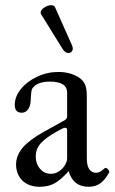

<svg xmlns="http://www.w3.org/2000/svg" viewBox="-20 -698 435 729"><path d="M394.5 -43Q377.4 -13.2 359.6 -1Q341.8 11.2 316.4 11.2Q257.8 11.2 240.7 -48.3Q211.4 -15.1 187.3 -2Q163.1 11.2 130.4 11.2Q102.1 11.2 81.8 0Q61.5 -11.2 51.3 -30.5Q41 -49.8 41 -72.8Q41 -107.9 66.4 -137.5Q91.8 -167 146 -197.3L225.1 -241.2Q234.9 -246.6 234.9 -256.8V-346.2Q234.9 -388.2 168.9 -388.2Q122.6 -388.2 104 -363.8Q100.6 -359.9 99.1 -350.1Q97.7 -340.3 96.7 -318.4Q95.7 -294.9 86.4 -282.5Q77.1 -270 63 -270Q49.3 -270 42.7 -277.3Q36.1 -284.7 36.1 -300.3Q36.1 -331.1 59.3 -359.9Q82.5 -388.7 120.8 -406.7Q159.2 -424.8 201.7 -424.8Q244.6 -424.8 277.3 -405.3Q294.4 -394.5 302 -379.2Q309.6 -363.8 309.6 -332.5V-97.2Q309.6 -69.3 318.8 -55.7Q328.1 -42 344.7 -42Q353 -42 360.1 -45.9Q367.2 -49.8 377.4 -59.1Q380.4 -62 385.3 -59.1Q390.1 -56.2 393.1 -51Q396 -45.9 394.5 -43ZM234.9 -202.1Q234.9 -212.9 228 -212.9Q223.6 -212.9 217.8 -210.2Q211.9 -207.5 198.7 -200.2Q155.3 -176.3 135.5 -154.8Q115.7 -133.3 115.7 -103Q115.7 -76.2 132.1 -57.1Q148.4 -38.1 172.9 -38.1Q189.9 -38.1 204.1 -47.6Q218.3 -57.1 226.6 -71Q234.9 -85 234.9 -97.2ZM136.2 -643.6Q134.3 -646 134.3 -649.9Q134.3 -660.2 147.7 -669.2Q161.1 -678.2 174.3 -678.2Q185.5 -678.2 189 -670.4L253.4 -525.9Q256.3 -519.5 256.3 -514.2Q256.3 -506.3 251.5 -501.5Q246.6 -496.6 239.7 -496.6Q228 -496.6 218.3 -511.2Z"/></svg>

Font: JuniusX
Style: Regular
Weight: 400
Designer: Peter S. Baker
Foundry: Briery Creek Software
Version: Version 1.004